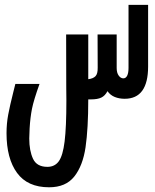

<svg xmlns="http://www.w3.org/2000/svg" viewBox="-20 -570 640 794"><path d="M7 -19Q7 -59 14 -96.2Q21 -133.5 35 -189Q41.5 -214.5 43.5 -223H143.5Q119.5 -156.5 112.2 -119.8Q105 -83 102.5 -39Q101 -6 101 3Q101 53 116.5 86.5Q132 120 176 120Q206.5 120 223.2 96.8Q240 73.5 247.2 15Q254.5 -43.5 254.5 -154L254 -206.5L253.5 -427.5H345V-242.5Q365.5 -245 375 -255Q384.5 -265 384 -290.5L383.5 -427.5H462.5V-289Q462.5 -269 470.8 -257.5Q479 -246 490 -246Q500.5 -246 506 -257.2Q511.5 -268.5 511.5 -289V-550H592.5V-295Q592.5 -161.5 495.5 -161.5Q473 -161.5 454.5 -169Q436 -176.5 424.5 -193Q414.5 -174 399 -166.5Q383.5 -159 356.5 -159H345Q345 -38 333.8 38.8Q322.5 115.5 287.2 160Q252 204.5 183 204.5Q94 204.5 50.5 145Q7 85.5 7 -19Z"/></svg>

Font: JuliaMono MediumItalic
Style: Regular
Weight: 500
Italic angle: -9°
Monospace: yes
Designer: cormullion
Foundry: corm
Version: Version 0.049; ttfautohint (v1.8.4)